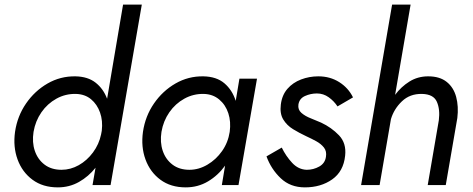

<svg xmlns="http://www.w3.org/2000/svg" viewBox="-20 -800 2046 830"><path d="M45 -230Q36 -165 56 -110.5Q76 -56 120.5 -23Q165 10 230 10Q280 10 321.5 -13.5Q363 -37 393 -75L380 0H458L593 -780H512L443 -373Q427 -416 393.5 -442.5Q360 -469 306 -470Q241 -471 185.5 -439Q130 -407 92.5 -352.5Q55 -298 45 -230ZM125 -230Q133 -277 159 -314.5Q185 -352 224 -373.5Q263 -395 308 -394Q347 -393 373.5 -371Q400 -349 412.5 -313.5Q425 -278 420 -235L417 -219Q408 -176 382 -141Q356 -106 320.5 -86Q285 -66 246 -66Q202 -66 172.5 -88.5Q143 -111 130.5 -148Q118 -185 125 -230Z M598 -230Q589 -165 609 -110.5Q629 -56 673.5 -23Q718 10 783 10Q836 10 879.5 -16Q923 -42 953 -84L939 0H1011L1091 -460H1015L999 -364Q984 -411 950 -440Q916 -469 859 -470Q794 -471 738.5 -439Q683 -407 645.5 -352.5Q608 -298 598 -230ZM678 -230Q686 -277 712 -314.5Q738 -352 777 -373.5Q816 -395 861 -394Q900 -393 927.5 -370Q955 -347 967 -310.5Q979 -274 973 -230Q966 -184 940 -147Q914 -110 876.5 -88Q839 -66 799 -66Q755 -66 725.5 -88.5Q696 -111 683.5 -148Q671 -185 678 -230Z M1198 -162 1132 -124Q1152 -69 1193.5 -29.5Q1235 10 1298 10Q1367 10 1416 -24.5Q1465 -59 1472 -127Q1478 -181 1445.5 -215Q1413 -249 1368 -270Q1348 -279 1323.5 -288.5Q1299 -298 1283 -312Q1267 -326 1270 -348Q1274 -374 1298.5 -385Q1323 -396 1350 -396Q1378 -396 1401 -379.5Q1424 -363 1439 -340L1506 -379Q1486 -420 1446.5 -445Q1407 -470 1356 -470Q1317 -470 1281.5 -456.5Q1246 -443 1222.5 -416Q1199 -389 1194 -348Q1189 -309 1204.5 -283.5Q1220 -258 1247 -241.5Q1274 -225 1304 -211Q1326 -201 1347 -189.5Q1368 -178 1380.5 -162Q1393 -146 1389 -122Q1385 -94 1360 -80Q1335 -66 1306 -66Q1270 -67 1243 -96Q1216 -125 1198 -162Z M1877 -280 1829 0H1907L1957 -290Q1963 -340 1952 -381Q1941 -422 1911 -446Q1881 -470 1831 -470Q1786 -470 1750 -447.5Q1714 -425 1688 -390L1755 -780H1675L1541 0H1621L1670 -285Q1683 -329 1717.5 -362Q1752 -395 1804 -394Q1854 -393 1868.5 -360Q1883 -327 1877 -280Z"/></svg>

Font: Jost* 400 Book Italic
Style: Italic
Weight: 400
Italic angle: -10°
Version: Version 3.200; ttfautohint (v0.97) -l 8 -r 50 -G 200 -x 14 -